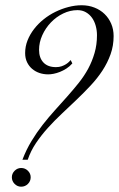

<svg xmlns="http://www.w3.org/2000/svg" viewBox="-20 -702 450 727"><path d="M96.2 -30.8Q96.2 -16.1 85.7 -5.6Q75.2 4.9 60.1 4.9Q45.9 4.9 35.4 -5.6Q24.9 -16.1 24.9 -30.8Q24.9 -44.9 35.4 -55.4Q45.9 -65.9 60.1 -65.9Q75.2 -65.9 85.7 -55.4Q96.2 -44.9 96.2 -30.8ZM64.9 -97.2Q79.6 -135.7 99.4 -168.2Q119.1 -200.7 141.8 -229.7Q164.6 -258.8 188.5 -285.2Q212.4 -311.5 235.1 -337.2Q257.8 -362.8 278.3 -388.4Q298.8 -414.1 314 -442.1Q329.1 -470.2 338.1 -501.5Q347.2 -532.7 347.2 -568.8Q347.2 -586.9 342.5 -604Q337.9 -621.1 328.6 -634.3Q319.3 -647.5 305.4 -655.5Q291.5 -663.6 273.4 -663.6Q245.6 -663.6 219.2 -650.9Q192.9 -638.2 172.6 -616.9Q152.3 -595.7 140.1 -568.6Q127.9 -541.5 127.9 -513.2Q127.9 -482.9 144.5 -465.3Q161.1 -447.8 191.9 -447.8Q204.1 -447.8 213.6 -451.2Q223.1 -454.6 230 -459Q236.8 -463.4 241.2 -467.8Q245.6 -472.2 247.6 -474.6L253.9 -461.9Q243.7 -450.2 231.4 -442.4Q219.2 -434.6 206.8 -429.7Q194.3 -424.8 182.9 -422.6Q171.4 -420.4 162.6 -420.4Q145.5 -420.4 129.9 -425.5Q114.3 -430.7 102.1 -440.9Q89.8 -451.2 82.5 -466.3Q75.2 -481.4 75.2 -501Q75.2 -525.9 84.2 -548.8Q93.3 -571.8 108.9 -592Q124.5 -612.3 145.3 -628.9Q166 -645.5 189.9 -657.2Q213.9 -668.9 239.3 -675.5Q264.6 -682.1 289.1 -682.1Q315.4 -682.1 337.6 -673.3Q359.9 -664.6 376 -648.9Q392.1 -633.3 401.1 -612.1Q410.2 -590.8 410.2 -565.4Q410.2 -528.8 398.7 -496.6Q387.2 -464.4 367.9 -434.8Q348.6 -405.3 323.2 -378.2Q297.9 -351.1 270 -324.5Q242.2 -297.9 214.1 -271.5Q186 -245.1 161.1 -217.5Q136.2 -189.9 116.2 -160.2Q96.2 -130.4 85 -97.2Z"/></svg>

Font: Dynalight
Style: Regular
Weight: 400
Version: Version 1.000